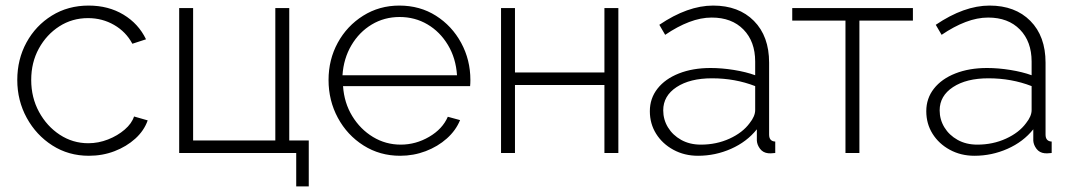

<svg xmlns="http://www.w3.org/2000/svg" viewBox="-20 -549 3846 689"><path d="M299 10Q226 10 168 -27Q110 -64 76 -126Q42 -188 42 -262Q42 -336 75 -396.5Q108 -457 166 -493Q224 -529 298 -529Q369 -529 423 -496.5Q477 -464 504 -408L455 -392Q432 -435 389.5 -459.5Q347 -484 296 -484Q239 -484 193 -454.5Q147 -425 119.5 -375Q92 -325 92 -262Q92 -199 120 -147.5Q148 -96 194.5 -65.5Q241 -35 297 -35Q333 -35 367.5 -48.5Q402 -62 427.5 -84Q453 -106 461 -131L510 -117Q497 -80 465.5 -51.5Q434 -23 391 -6.5Q348 10 299 10Z M1043 120V0H623V-520H673V-45H968V-520H1018V-45H1088V120Z M1416 10Q1343 10 1284.5 -27Q1226 -64 1192.5 -126Q1159 -188 1159 -262Q1159 -335 1192 -395.5Q1225 -456 1283 -492.5Q1341 -529 1413 -529Q1487 -529 1544.5 -492.5Q1602 -456 1635 -395Q1668 -334 1668 -262Q1668 -250 1667 -240H1211Q1215 -180 1244 -132.5Q1273 -85 1318.5 -57.5Q1364 -30 1418 -30Q1472 -30 1520 -58Q1568 -86 1587 -130L1631 -118Q1616 -81 1583.5 -52Q1551 -23 1507.5 -6.5Q1464 10 1416 10ZM1209 -279H1620Q1616 -340 1587.5 -387.5Q1559 -435 1514 -461.5Q1469 -488 1414 -488Q1359 -488 1314 -461Q1269 -434 1241 -386.5Q1213 -339 1209 -279Z M1778 0V-520H1828V-289H2149V-520H2199V0H2149V-244H1828V0Z M2312 -150Q2312 -196 2339.5 -231Q2367 -266 2416.5 -285.5Q2466 -305 2530 -305Q2570 -305 2613.5 -298Q2657 -291 2690 -279V-328Q2690 -400 2648 -443Q2606 -486 2534 -486Q2495 -486 2453 -470Q2411 -454 2367 -424L2346 -460Q2448 -529 2539 -529Q2631 -529 2685.5 -474Q2740 -419 2740 -324V-66Q2740 -42 2762 -41V0Q2743 2 2737 1Q2718 -1 2707.5 -15Q2697 -29 2696 -44V-85Q2660 -40 2603.5 -15Q2547 10 2485 10Q2436 10 2396.5 -11.5Q2357 -33 2334.5 -69Q2312 -105 2312 -150ZM2670 -107Q2690 -132 2690 -154V-240Q2618 -268 2535 -268Q2456 -268 2408 -236.5Q2360 -205 2360 -153Q2360 -120 2377 -92Q2394 -64 2424.5 -47Q2455 -30 2495 -30Q2551 -30 2598 -51.5Q2645 -73 2670 -107Z M3014 0V-475H2823V-520H3256V-475H3064V0Z M3304 -150Q3304 -196 3331.5 -231Q3359 -266 3408.5 -285.5Q3458 -305 3522 -305Q3562 -305 3605.5 -298Q3649 -291 3682 -279V-328Q3682 -400 3640 -443Q3598 -486 3526 -486Q3487 -486 3445 -470Q3403 -454 3359 -424L3338 -460Q3440 -529 3531 -529Q3623 -529 3677.5 -474Q3732 -419 3732 -324V-66Q3732 -42 3754 -41V0Q3735 2 3729 1Q3710 -1 3699.5 -15Q3689 -29 3688 -44V-85Q3652 -40 3595.5 -15Q3539 10 3477 10Q3428 10 3388.5 -11.5Q3349 -33 3326.5 -69Q3304 -105 3304 -150ZM3662 -107Q3682 -132 3682 -154V-240Q3610 -268 3527 -268Q3448 -268 3400 -236.5Q3352 -205 3352 -153Q3352 -120 3369 -92Q3386 -64 3416.5 -47Q3447 -30 3487 -30Q3543 -30 3590 -51.5Q3637 -73 3662 -107Z"/></svg>

Font: Raleway Light
Style: Regular
Weight: 300
Designer: Matt McInerney, Pablo Impallari, Rodrigo Fuenzalida
Foundry: Matt McInerney, Pablo Impallari, Rodrigo Fuenzalida
Version: Version 4.026